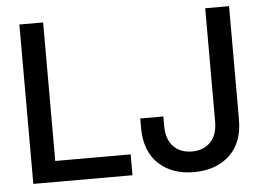

<svg xmlns="http://www.w3.org/2000/svg" viewBox="-52 -796 1190 873"><g transform="rotate(-5 543.0 -359.0)"><path d="M66.4 0V-727.5H174.8V-95.2H519V0ZM798.8 10.3Q698.7 10.3 637.7 -47.4Q576.7 -105 576.7 -211.4V-253.9H682.1V-210.9Q682.1 -149.4 713.9 -116.7Q745.6 -84 798.3 -84Q851.1 -84 882.8 -116.7Q914.6 -149.4 914.6 -210.9V-727.5H1023.4V-210.4Q1023.4 -104 961.7 -46.9Q899.9 10.3 798.8 10.3Z"/></g></svg>

Font: Inter Display Medium
Style: Regular
Weight: 500
Designer: Rasmus Andersson
Foundry: rsms
Version: Version 4.001;git-9221beed3